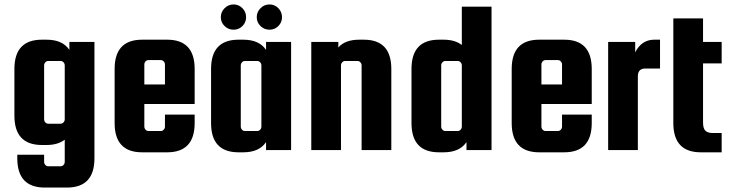

<svg xmlns="http://www.w3.org/2000/svg" viewBox="-20 -677 3300 866"><path d="M406 -488V37Q406 169 282 169H182Q58 169 58 37V21H179V53Q179 61 184.5 67Q190 73 198 73H253Q261 73 266.5 67Q272 61 272 53V-47Q241 -23 190 -23H169Q45 -23 45 -155V-366Q45 -498 169 -498H190Q262 -498 293 -452V-488ZM272 -139V-382Q272 -390 266.5 -396Q261 -402 253 -402H198Q190 -402 184.5 -396Q179 -390 179 -382V-139Q179 -131 184.5 -125Q190 -119 198 -119H253Q261 -119 266.5 -125Q272 -131 272 -139Z M734 -498Q858 -498 858 -366V-208H631V-106Q631 -98 636.5 -92Q642 -86 650 -86H705Q713 -86 718.5 -92Q724 -98 724 -106V-160H858V-122Q858 10 734 10H621Q497 10 497 -122V-366Q497 -498 621 -498ZM631 -296H724V-386Q724 -394 718.5 -400Q713 -406 705 -406H650Q642 -406 636.5 -400Q631 -394 631 -386Z M1180 -488H1293V0H1180V-36Q1149 10 1077 10H1056Q932 10 932 -122V-366Q932 -498 1056 -498H1077Q1149 -498 1180 -452ZM1159 -106V-382Q1159 -390 1153.5 -396Q1148 -402 1140 -402H1085Q1077 -402 1071.5 -396Q1066 -390 1066 -382V-106Q1066 -98 1071.5 -92Q1077 -86 1085 -86H1140Q1148 -86 1153.5 -92Q1159 -98 1159 -106ZM1033.5 -657Q1057 -657 1073.5 -640Q1090 -623 1090 -599.5Q1090 -576 1073.5 -559.5Q1057 -543 1033.5 -543Q1010 -543 993 -559.5Q976 -576 976 -599.5Q976 -623 993 -640Q1010 -657 1033.5 -657ZM1195.5 -657Q1219 -657 1235.5 -640Q1252 -623 1252 -599.5Q1252 -576 1235.5 -559.5Q1219 -543 1195.5 -543Q1172 -543 1155 -559.5Q1138 -576 1138 -599.5Q1138 -623 1155 -640Q1172 -657 1195.5 -657Z M1518 0H1384V-488H1506V-463Q1537 -498 1600 -498H1621Q1745 -498 1745 -366V0H1611V-382Q1611 -390 1605.5 -396Q1600 -402 1592 -402H1537Q1529 -402 1523.5 -396Q1518 -390 1518 -382Z M1981 -498Q2032 -498 2063 -474V-647H2197V0H2084V-36Q2053 10 1981 10H1960Q1836 10 1836 -122V-366Q1836 -498 1960 -498ZM2063 -106V-382Q2063 -390 2057.5 -396Q2052 -402 2044 -402H1989Q1981 -402 1975.5 -396Q1970 -390 1970 -382V-106Q1970 -98 1975.5 -92Q1981 -86 1989 -86H2044Q2052 -86 2057.5 -92Q2063 -98 2063 -106Z M2525 -498Q2649 -498 2649 -366V-208H2422V-106Q2422 -98 2427.5 -92Q2433 -86 2441 -86H2496Q2504 -86 2509.5 -92Q2515 -98 2515 -106V-160H2649V-122Q2649 10 2525 10H2412Q2288 10 2288 -122V-366Q2288 -498 2412 -498ZM2422 -296H2515V-386Q2515 -394 2509.5 -400Q2504 -406 2496 -406H2441Q2433 -406 2427.5 -400Q2422 -394 2422 -386Z M2931 -498H2957V-368H2891Q2857 -368 2857 -333V0H2723V-488H2845V-441Q2874 -498 2931 -498Z M3195 -77H3235V10H3141Q3017 10 3017 -122V-594H3151V-488H3235V-391H3151V-125Q3151 -97 3162 -87Q3173 -77 3195 -77Z"/></svg>

Font: Squada One
Style: Regular
Weight: 400
Designer: Joe Prince
Foundry: Joe Prince
Version: Version 1.001